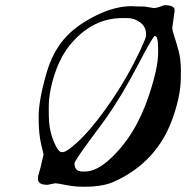

<svg xmlns="http://www.w3.org/2000/svg" viewBox="-20 -723 747 740"><path d="M471.7 -653.3H451.2Q339.4 -653.3 255.9 -557.1Q214.8 -509.8 191.4 -439.5Q168 -369.1 168 -310.5V-281.2Q168 -225.6 185.8 -181.2Q203.6 -136.7 217.8 -136.7H222.7Q232.4 -136.7 257.8 -157.2Q318.4 -205.6 394 -312.5Q469.7 -419.4 523.4 -535.6Q543 -578.1 543 -585V-590.8Q543 -619.6 520.5 -636.5Q498 -653.3 471.7 -653.3ZM297.4 -62H306.6Q307.1 -62 307.6 -62Q350.6 -62 400.9 -107.4Q502 -198.2 554.2 -356Q589.4 -461.4 589.4 -519V-536.1Q589.4 -584.5 577.1 -584.5Q569.8 -584.5 511 -471.4Q452.1 -358.4 389.2 -268.1Q385.3 -262.7 326.2 -182.6Q267.1 -102.5 267.1 -93.3Q267.1 -62 297.4 -62ZM653.3 -683.6 644 -616.2Q644 -605.5 652.3 -581.1Q660.6 -556.6 668.9 -525.1Q677.2 -493.7 677.2 -447.8L676.8 -435.1V-422.9Q676.8 -357.9 647.5 -272.9Q587.4 -97.2 417.5 -22Q375.5 -3.4 307.6 -3.4H296.4Q266.1 -3.4 233.9 -10Q201.7 -16.6 192.4 -16.6L163.1 -10.7Q126.5 -10.7 126.5 -32.7V-41.5Q126.5 -44.4 130.9 -58.6Q135.3 -72.8 136.7 -79.1L147.9 -127.9Q147.9 -129.4 138.4 -168Q128.9 -206.5 128.9 -272.5Q128.9 -338.4 160.6 -445.8Q182.1 -518.1 224.1 -569.1Q266.1 -620.1 343 -659.7Q419.9 -699.2 486.8 -699.2L507.3 -698.2Q517.6 -697.8 536.6 -697.8L573.2 -691.9Q582 -691.9 597.4 -697.5Q612.8 -703.1 613.3 -703.1Q653.3 -703.1 653.3 -683.6Z"/></svg>

Font: Averia Sans Libre Light
Style: Italic
Weight: 300
Italic angle: -8.5°
Version: Version 1.002